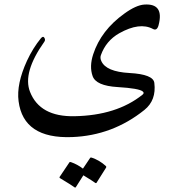

<svg xmlns="http://www.w3.org/2000/svg" viewBox="-20 -419 805 868"><path d="M671.4 -288.1Q611.3 -320.3 519 -268.6Q459 -234.4 436 -169.4Q431.6 -156.7 438 -143.1Q459 -94.7 565.9 -88.9Q672.9 -83 677.7 -44.4Q687.5 34.2 632.8 78.1Q488.8 193.8 305.7 200.7Q85.9 209 64 38.6Q53.7 -39.1 102.1 -144.5Q128.4 -201.2 165 -246.1Q174.8 -257.8 180.7 -248Q186.5 -238.3 180.2 -230Q81.5 -90.8 115.7 -3.9Q160.2 109.4 316.4 106.4Q506.8 103 624 9.3Q633.8 1.5 625.5 -5.4Q609.4 -19.5 511.7 -25.4Q414.1 -31.2 398.7 -75Q383.3 -118.7 401.4 -173.8Q437 -282.2 542 -357.4Q595.2 -396 632.8 -398.4Q723.1 -404.3 696.8 -304.7Q689.5 -278.3 671.4 -288.1ZM387.2 295.4Q389.2 292 394.5 293.5Q430.2 305.7 458 331.1Q461.9 334.5 459.5 338.9L416.5 407.2Q414.1 411.1 407.7 405.8Q401.9 400.9 356.9 373.5L322.8 427.2Q320.3 431.2 314 425.8Q307.6 420.4 251 386.2Q247.6 384.3 249.5 380.9L293.5 315.4Q295.4 312 300.8 314Q330.1 324.2 355 343.3Z"/></svg>

Font: Amiri Quran Colored
Style: Regular
Weight: 400
Designer: Khaled Hosny
Version: Version 000.111